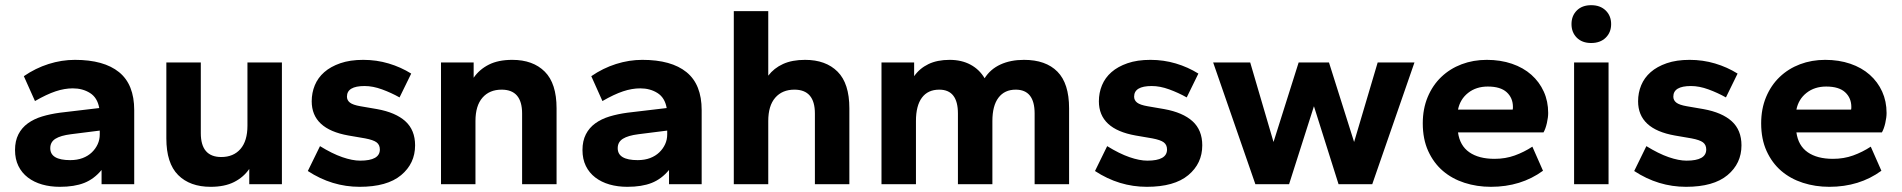

<svg xmlns="http://www.w3.org/2000/svg" viewBox="-20 -711 7339 741"><path d="M211 10Q174 10 142.5 1Q111 -8 87.5 -26Q64 -44 51 -70.5Q38 -97 38 -132Q38 -167 51 -192.5Q64 -218 87.5 -235Q111 -252 142.5 -261.5Q174 -271 211 -276L363 -294Q356 -334 327.5 -352Q299 -370 261 -370Q229 -370 194.5 -358.5Q160 -347 115 -321L72 -417Q117 -448 167.5 -464Q218 -480 269 -480Q381 -480 439.5 -432.5Q498 -385 498 -286V0H372V-55Q343 -20 305 -5Q267 10 211 10ZM251 -93Q278 -93 299 -101Q320 -109 334.5 -123Q349 -137 357 -154.5Q365 -172 365 -192V-207L254 -193Q214 -188 194 -175.5Q174 -163 174 -139Q174 -93 251 -93Z M793 10Q713 10 667.5 -35.5Q622 -81 622 -177V-470H755V-197Q755 -105 834 -105Q881 -105 908 -136Q935 -167 935 -226V-470H1068V0H942V-59Q920 -27 883.5 -8.5Q847 10 793 10Z M1368 10Q1261 10 1168 -51L1215 -147Q1262 -118 1301 -104.5Q1340 -91 1370 -91Q1446 -91 1446 -134Q1446 -152 1433.5 -161.5Q1421 -171 1389 -177L1325 -188Q1183 -213 1183 -320Q1183 -353 1195 -382Q1207 -411 1231.5 -432.5Q1256 -454 1293.5 -467Q1331 -480 1382 -480Q1433 -480 1480 -466Q1527 -452 1567 -427L1522 -335Q1490 -353 1454.5 -366Q1419 -379 1387 -379Q1319 -379 1319 -338Q1319 -324 1330.5 -315Q1342 -306 1371 -301L1435 -290Q1507 -277 1544.5 -243Q1582 -209 1582 -150Q1582 -80 1528 -35Q1474 10 1368 10Z M1995 0V-273Q1995 -365 1916 -365Q1869 -365 1842 -334Q1815 -303 1815 -244V0H1682V-470H1808V-411Q1830 -443 1866.5 -461.5Q1903 -480 1957 -480Q2037 -480 2082.5 -434.5Q2128 -389 2128 -293V0Z M2401 10Q2364 10 2332.5 1Q2301 -8 2277.5 -26Q2254 -44 2241 -70.5Q2228 -97 2228 -132Q2228 -167 2241 -192.5Q2254 -218 2277.5 -235Q2301 -252 2332.5 -261.5Q2364 -271 2401 -276L2553 -294Q2546 -334 2517.5 -352Q2489 -370 2451 -370Q2419 -370 2384.5 -358.5Q2350 -347 2305 -321L2262 -417Q2307 -448 2357.5 -464Q2408 -480 2459 -480Q2571 -480 2629.5 -432.5Q2688 -385 2688 -286V0H2562V-55Q2533 -20 2495 -5Q2457 10 2401 10ZM2441 -93Q2468 -93 2489 -101Q2510 -109 2524.5 -123Q2539 -137 2547 -154.5Q2555 -172 2555 -192V-207L2444 -193Q2404 -188 2384 -175.5Q2364 -163 2364 -139Q2364 -93 2441 -93Z M3125 0V-273Q3125 -365 3046 -365Q2999 -365 2972 -334Q2945 -303 2945 -244V0H2812V-668H2945V-419Q2967 -448 3002 -464Q3037 -480 3087 -480Q3167 -480 3212.5 -434.5Q3258 -389 3258 -293V0Z M3973 0V-273Q3973 -365 3900 -365Q3857 -365 3833.5 -334Q3810 -303 3810 -244V0H3677V-273Q3677 -365 3605 -365Q3561 -365 3538 -334Q3515 -303 3515 -244V0H3382V-470H3508V-417Q3529 -447 3563 -463.5Q3597 -480 3645 -480Q3691 -480 3725.5 -461.5Q3760 -443 3780 -409Q3802 -444 3841 -462Q3880 -480 3932 -480Q4016 -480 4061 -434.5Q4106 -389 4106 -293V0Z M4406 10Q4299 10 4206 -51L4253 -147Q4300 -118 4339 -104.5Q4378 -91 4408 -91Q4484 -91 4484 -134Q4484 -152 4471.5 -161.5Q4459 -171 4427 -177L4363 -188Q4221 -213 4221 -320Q4221 -353 4233 -382Q4245 -411 4269.5 -432.5Q4294 -454 4331.5 -467Q4369 -480 4420 -480Q4471 -480 4518 -466Q4565 -452 4605 -427L4560 -335Q4528 -353 4492.5 -366Q4457 -379 4425 -379Q4357 -379 4357 -338Q4357 -324 4368.5 -315Q4380 -306 4409 -301L4473 -290Q4545 -277 4582.5 -243Q4620 -209 4620 -150Q4620 -80 4566 -35Q4512 10 4406 10Z M5146 0 5051 -301 4955 0H4825L4662 -470H4805L4895 -163L4992 -470H5109L5206 -163L5297 -470H5439L5276 0Z M5734 10Q5680 10 5632 -5.5Q5584 -21 5548.5 -51.5Q5513 -82 5492 -128Q5471 -174 5471 -235Q5471 -291 5490 -336.5Q5509 -382 5542.5 -414Q5576 -446 5621 -463Q5666 -480 5718 -480Q5771 -480 5815 -465Q5859 -450 5890 -422.5Q5921 -395 5938 -357.5Q5955 -320 5955 -275Q5955 -258 5950 -236Q5945 -214 5937 -200H5607Q5614 -149 5650.5 -123.5Q5687 -98 5748 -98Q5790 -98 5826 -111Q5862 -124 5894 -145L5935 -52Q5850 10 5734 10ZM5722 -377Q5677 -377 5646 -352.5Q5615 -328 5607 -288H5818Q5819 -291 5819 -298Q5819 -333 5795 -355Q5771 -377 5722 -377Z M6055 0V-470H6188V0ZM6121 -545Q6086 -545 6065.5 -565.5Q6045 -586 6045 -618Q6045 -650 6065.5 -670.5Q6086 -691 6121 -691Q6156 -691 6177 -670.5Q6198 -650 6198 -618Q6198 -586 6177 -565.5Q6156 -545 6121 -545Z M6487 10Q6380 10 6287 -51L6334 -147Q6381 -118 6420 -104.5Q6459 -91 6489 -91Q6565 -91 6565 -134Q6565 -152 6552.5 -161.5Q6540 -171 6508 -177L6444 -188Q6302 -213 6302 -320Q6302 -353 6314 -382Q6326 -411 6350.5 -432.5Q6375 -454 6412.5 -467Q6450 -480 6501 -480Q6552 -480 6599 -466Q6646 -452 6686 -427L6641 -335Q6609 -353 6573.5 -366Q6538 -379 6506 -379Q6438 -379 6438 -338Q6438 -324 6449.5 -315Q6461 -306 6490 -301L6554 -290Q6626 -277 6663.5 -243Q6701 -209 6701 -150Q6701 -80 6647 -35Q6593 10 6487 10Z M7040 10Q6986 10 6938 -5.5Q6890 -21 6854.5 -51.5Q6819 -82 6798 -128Q6777 -174 6777 -235Q6777 -291 6796 -336.5Q6815 -382 6848.5 -414Q6882 -446 6927 -463Q6972 -480 7024 -480Q7077 -480 7121 -465Q7165 -450 7196 -422.5Q7227 -395 7244 -357.5Q7261 -320 7261 -275Q7261 -258 7256 -236Q7251 -214 7243 -200H6913Q6920 -149 6956.5 -123.5Q6993 -98 7054 -98Q7096 -98 7132 -111Q7168 -124 7200 -145L7241 -52Q7156 10 7040 10ZM7028 -377Q6983 -377 6952 -352.5Q6921 -328 6913 -288H7124Q7125 -291 7125 -298Q7125 -333 7101 -355Q7077 -377 7028 -377Z"/></svg>

Font: Celebes
Style: Bold
Weight: 700
Designer: Anugrah Pasau
Foundry: Lafontype
Version: Version 1.000; ttfautohint (v1.8.4)